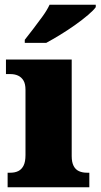

<svg xmlns="http://www.w3.org/2000/svg" viewBox="-20 -786 422 806"><path d="M12 0V-61H24Q43 -61 57 -68Q71 -75 79 -91Q87 -107 87 -135V-409Q87 -434 78.5 -448Q70 -462 56 -468.5Q42 -475 24 -475H5V-536H281V-131Q281 -105 289 -89.5Q297 -74 311.5 -67.5Q326 -61 344 -61H355V0ZM84 -619Q99 -638 119 -664Q139 -690 158.5 -717Q178 -744 188 -766H382V-756Q373 -743 349.5 -723Q326 -703 295 -681Q264 -659 232 -639.5Q200 -620 174 -606H84Z"/></svg>

Font: Noto Serif Armenian Black
Style: Regular
Weight: 900
Version: Version 2.007